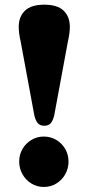

<svg xmlns="http://www.w3.org/2000/svg" viewBox="-20 -766 368 800"><path d="M164.5 -746.5Q219.5 -746.5 245.2 -721.5Q271 -696.5 271 -654Q271 -642 269 -626Q267 -610 263 -593.5L206 -285.5Q200.5 -262.5 191 -252.2Q181.5 -242 164.5 -242Q147.5 -242 138 -252.2Q128.5 -262.5 123 -285.5L66 -593.5Q62 -610 60 -625.8Q58 -641.5 58 -654Q58 -696.5 84 -721.5Q110 -746.5 164.5 -746.5ZM162.5 13Q134 13 110.5 -1.5Q87 -16 73.5 -40.2Q60 -64.5 60 -92.5Q60 -121.5 73.5 -145Q87 -168.5 110.5 -182.8Q134 -197 162.5 -197Q191.5 -197 215 -182.8Q238.5 -168.5 252 -145Q265.5 -121.5 265.5 -92.5Q265.5 -64.5 252 -40.2Q238.5 -16 215 -1.5Q191.5 13 162.5 13Z"/></svg>

Font: Fraunces 28pt Soft Wonky
Style: Bold
Weight: 700
Version: Version 1.000;[b76b70a41]